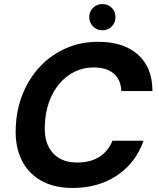

<svg xmlns="http://www.w3.org/2000/svg" viewBox="-20 -919 782 951"><path d="M340 12Q246 12 181.5 -25.5Q117 -63 85.5 -130Q54 -197 58 -285Q61 -376 92.5 -454Q124 -532 179 -590Q234 -648 307 -680Q380 -712 465 -712Q593 -712 664 -648Q735 -584 735 -468H581Q579 -524 543.5 -554.5Q508 -585 443 -585Q392 -585 349 -563.5Q306 -542 273.5 -503.5Q241 -465 222.5 -412.5Q204 -360 202 -298Q199 -240 217.5 -199Q236 -158 272.5 -136Q309 -114 362 -114Q428 -114 472 -142Q516 -170 537 -222H691Q665 -148 614 -95.5Q563 -43 493.5 -15.5Q424 12 340 12ZM487 -769Q460 -769 441 -788Q422 -807 422 -834Q422 -862 441 -880.5Q460 -899 487 -899Q515 -899 533.5 -880.5Q552 -862 552 -834Q552 -807 533.5 -788Q515 -769 487 -769Z"/></svg>

Font: DM Sans 16pt ExtraBold
Style: Italic
Weight: 800
Italic angle: -10°
Version: Version 4.004;gftools[0.9.30]